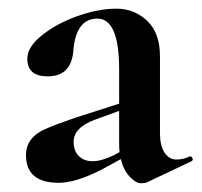

<svg xmlns="http://www.w3.org/2000/svg" viewBox="-20 -415 465 443"><path d="M254.9 -85V-159.2L200.2 -139.2Q149.9 -121.1 149.9 -87.9Q149.9 -66.9 161.9 -54.9Q173.8 -43 193.8 -43Q213.9 -43 243.2 -57.1L255.9 -64Q254.9 -70.8 254.9 -85ZM254.9 -254.9Q254.9 -372.1 204.6 -372.1Q154.3 -372.1 148.9 -294.9Q143.1 -238.8 89.8 -238.8Q43 -238.8 43 -279.8Q43 -306.6 76.9 -333.7Q110.8 -360.8 158.9 -377.9Q207 -395 248.5 -395Q290 -395 319.6 -366.9Q349.1 -338.9 349.1 -285.2V-107.9Q349.1 -79.1 359.6 -63Q370.1 -46.9 386.7 -46.9Q403.3 -46.9 418 -54.2H418.9Q422.9 -54.2 424.3 -49.6Q425.8 -44.9 421.9 -43L318.8 5.9Q314.9 7.8 304.4 7.8Q293.9 7.8 279.5 -7.1Q265.1 -22 258.8 -47.9L212.9 -22.9Q154.3 6.8 115.7 6.8Q40 6.8 40 -57.1Q40 -97.7 84.5 -117.2Q106 -127 152.8 -143.1L254.9 -175.8Z"/></svg>

Font: Cormorant-Bold
Style: Bold
Weight: 700
Designer: Christian Thalmann (Catharsis Fonts)
Version: Version 3.000